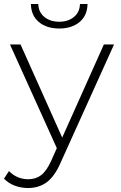

<svg xmlns="http://www.w3.org/2000/svg" viewBox="-39 -745 605 963"><path d="M-19 151 6 113Q46 154 103 154Q141 154 168 133Q195 112 218 61L246 -2L11 -522H64L273 -55L482 -522H533L265 71Q235 140 195.5 169Q156 198 102 198Q66 198 34.5 186Q3 174 -19 151ZM116 -725H153Q154 -684 183.5 -660Q213 -636 258 -636Q303 -636 332 -660Q361 -684 362 -725H400Q399 -667 360 -634.5Q321 -602 258 -602Q195 -602 156 -634.5Q117 -667 116 -725Z"/></svg>

Font: Goldbeck Next Light
Style: Regular
Weight: 300
Designer: Julieta Ulanovsky
Foundry: Julieta Ulanovsky
Version: Version 7.200